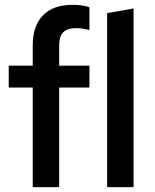

<svg xmlns="http://www.w3.org/2000/svg" viewBox="-20 -772 640 792"><path d="M115 0V-411H16V-501H115V-584Q115 -665 157 -708.5Q199 -752 279 -752Q298 -752 317 -749.5Q336 -747 349 -742V-648Q333 -652 320.5 -654Q308 -656 294 -656Q257 -656 240.5 -638.5Q224 -621 224 -584V-501H349V-411H224V0ZM422 0V-718L531 -737V0Z"/></svg>

Font: Red Hat Mono SemiBold
Style: Regular
Weight: 600
Monospace: yes
Designer: Pentagram, MCKL
Foundry: Pentagram, MCKL
Version: Version 1.023